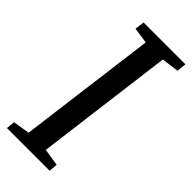

<svg xmlns="http://www.w3.org/2000/svg" viewBox="-239 -788 833 833"><g transform="rotate(45 177.5 -371.5)"><path d="M2.7 0 6.3 -39.6 83.3 -52.2 165.7 -688.5 92.3 -699.1 97.9 -743H354.5L349.9 -699.1L270.6 -688.5L188.9 -52.2L267.9 -39.6L264.6 0Z"/></g></svg>

Font: Merriweather Light
Style: Italic
Weight: 300
Italic angle: -7.8°
Designer: Eben Sorkin
Foundry: Eben Sorkin
Version: Version 2.101